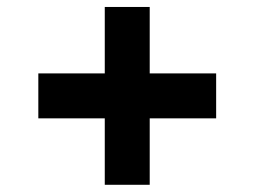

<svg xmlns="http://www.w3.org/2000/svg" viewBox="-20 -562 720 543"><path d="M276.3 -39.4H403.4V-227.3H591.3V-354.4H403.4V-542.3H276.3V-354.4H88.4V-227.3H276.3Z"/></svg>

Font: Karasuma Gothic
Style: Bold
Weight: 700
Designer: Rasmus Andersson / Ryoko Nishizuka
Foundry: Genbu
Version: Version 1.00